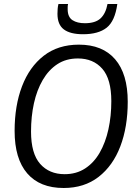

<svg xmlns="http://www.w3.org/2000/svg" viewBox="-20 -931 689 959"><path d="M298 8Q179 8 116 -65Q53 -138 53 -277Q53 -403 90 -500Q127 -597 198.5 -652.5Q270 -708 374 -708Q492 -708 555 -635Q618 -562 618 -423Q618 -297 581 -200Q544 -103 472.5 -47.5Q401 8 298 8ZM303 -61Q361 -61 405 -89.5Q449 -118 478 -168.5Q507 -219 521.5 -285Q536 -351 536 -426Q536 -536 491 -587.5Q446 -639 369 -639Q310 -639 266.5 -610.5Q223 -582 193.5 -531.5Q164 -481 149.5 -415Q135 -349 135 -274Q135 -164 180.5 -112.5Q226 -61 303 -61ZM395 -760Q331 -760 299 -784Q267 -808 267 -862Q267 -874 268 -887Q269 -900 272 -911H320Q318 -903 318 -896Q318 -889 318 -882Q319 -845 342.5 -830Q366 -815 404 -815Q456 -815 482 -839Q508 -863 517 -911H566Q554 -825 512.5 -792.5Q471 -760 395 -760Z"/></svg>

Font: Georama
Style: Italic
Weight: 400
Italic angle: -9°
Designer: Jean-Baptiste Levee
Foundry: Production Type
Version: Version 1.000